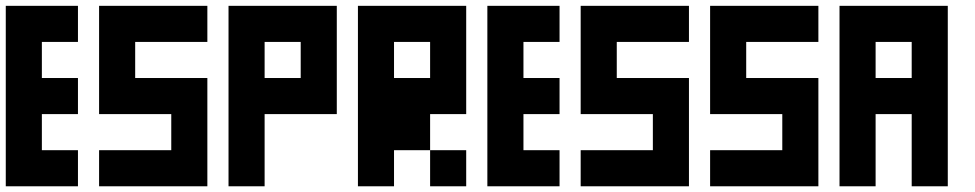

<svg xmlns="http://www.w3.org/2000/svg" viewBox="-20 -445 3376 665"><path d="M0 200.2V-424.8H250V-299.8H125V-174.8H250V-49.8H125V75.2H250V200.2Z M323.2 200.2V75.2H573.2V-49.8H323.2V-424.8H698.2V-299.8H448.2V-174.8H698.2V200.2Z M1021.5 -174.8V-299.8H896.5V-174.8ZM771.5 200.2V-424.8H1146.5V-49.8H896.5V200.2Z M1469.7 200.2V75.2H1594.7V200.2ZM1469.7 -174.8V-299.8H1344.7V-174.8ZM1219.7 200.2V-424.8H1594.7V-49.8H1469.7V75.2H1344.7V200.2Z M1668 200.2V-424.8H1918V-299.8H1793V-174.8H1918V-49.8H1793V75.2H1918V200.2Z M1991.2 200.2V75.2H2241.2V-49.8H1991.2V-424.8H2366.2V-299.8H2116.2V-174.8H2366.2V200.2Z M2439.5 200.2V75.2H2689.5V-49.8H2439.5V-424.8H2814.5V-299.8H2564.5V-174.8H2814.5V200.2Z M3137.7 -174.8V-299.8H3012.7V-174.8ZM2887.7 200.2V-424.8H3262.7V200.2H3137.7V-49.8H3012.7V200.2Z"/></svg>

Font: Ishtika
Style: Block
Weight: 400
Designer: Kailash Nadh
Version: Version 2.3